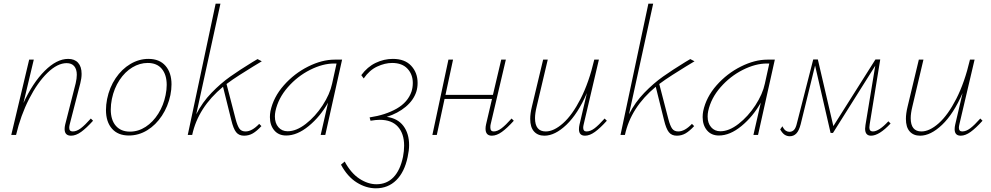

<svg xmlns="http://www.w3.org/2000/svg" viewBox="-20 -731 5370 1040"><path d="M484 -77Q448 -37 419.5 -16.5Q391 4 365 4Q330 4 330 -32Q330 -43 333 -56L390 -280Q396 -306 396 -326Q396 -356 382 -372.5Q368 -389 341 -389Q291 -389 237 -336.5Q183 -284 137.5 -195Q92 -106 67 0H41L138 -408H163L107 -173Q157 -282 222 -347Q287 -412 349 -412Q384 -412 403 -391Q422 -370 422 -331Q422 -307 415 -280L358 -59Q355 -47 355 -39Q355 -19 374 -19Q395 -19 417.5 -36Q440 -53 472 -89Z M554 -135Q554 -163 560 -194Q573 -258 606.5 -307.5Q640 -357 686.5 -384.5Q733 -412 784 -412Q844 -412 876.5 -374.5Q909 -337 909 -274Q909 -246 903 -216Q890 -154 857 -104Q824 -54 777.5 -25.5Q731 3 678 3Q619 3 586.5 -34Q554 -71 554 -135ZM877 -216Q883 -245 883 -271Q883 -326 856.5 -358Q830 -390 780 -390Q737 -390 697 -366Q657 -342 627.5 -297.5Q598 -253 586 -195Q580 -165 580 -138Q580 -81 607.5 -49.5Q635 -18 684 -18Q729 -18 769 -44Q809 -70 837.5 -115.5Q866 -161 877 -216Z M1384 -60 1396 -48Q1371 -21 1349.5 -8.5Q1328 4 1302 4Q1274 4 1259 -15Q1244 -34 1233 -80L1188 -261Q1053 -149 1021 0H997L1148 -711H1174L1043 -112Q1076 -177 1126 -228.5Q1176 -280 1227 -316Q1278 -352 1348 -395L1375 -411L1398 -399L1350 -370Q1316 -349 1277.5 -324.5Q1239 -300 1207 -276L1256 -87Q1266 -49 1277 -34Q1288 -19 1310 -19Q1345 -19 1384 -60Z M1833 -408 1742 0H1717L1757 -175Q1715 -100 1652.5 -48.5Q1590 3 1530 3Q1489 3 1465.5 -25Q1442 -53 1442 -97Q1442 -113 1445 -129Q1461 -205 1517.5 -269Q1574 -333 1649 -370.5Q1724 -408 1793 -408ZM1779 -278 1803 -387H1790Q1728 -387 1659.5 -352.5Q1591 -318 1539 -258.5Q1487 -199 1472 -129Q1469 -114 1469 -100Q1469 -64 1488 -42Q1507 -20 1538 -20Q1585 -20 1636.5 -60Q1688 -100 1727.5 -160.5Q1767 -221 1779 -278Z M2075 -98Q2134 -90 2165 -49Q2196 -8 2196 55Q2196 83 2188 120Q2171 201 2126.5 245Q2082 289 2016 289Q1963 289 1912.5 257.5Q1862 226 1827 161L1847 144Q1881 207 1927 237Q1973 267 2019 267Q2075 267 2111.5 229Q2148 191 2163 118Q2169 87 2169 58Q2169 -7 2135.5 -44.5Q2102 -82 2037 -82Q2017 -82 1987 -77L1982 -95Q2068 -108 2128.5 -142.5Q2189 -177 2209 -235Q2216 -257 2216 -282Q2216 -328 2187 -359Q2158 -390 2104 -390Q2065 -390 2023 -370.5Q1981 -351 1950 -306L1937 -324Q1970 -369 2015 -390.5Q2060 -412 2108 -412Q2173 -412 2207.5 -374.5Q2242 -337 2242 -282Q2242 -256 2235 -234Q2220 -188 2177.5 -152.5Q2135 -117 2075 -98Z M2763 -77Q2727 -37 2698.5 -16.5Q2670 4 2644 4Q2610 4 2610 -34Q2610 -45 2613 -58L2645 -195H2388L2346 0H2322L2409 -408H2434L2393 -217H2650L2695 -408H2720L2638 -59Q2636 -52 2636 -41Q2636 -19 2654 -19Q2674 -19 2696.5 -36Q2719 -53 2751 -89Z M3267 -77Q3231 -37 3202.5 -16.5Q3174 4 3149 4Q3116 4 3116 -31Q3116 -43 3119 -56L3159 -227Q3110 -114 3048 -55Q2986 4 2929 4Q2893 4 2872.5 -19Q2852 -42 2852 -87Q2852 -116 2861 -153L2922 -408H2947L2887 -154Q2878 -117 2878 -91Q2878 -19 2936 -19Q2980 -19 3030 -63.5Q3080 -108 3125 -196Q3170 -284 3199 -408H3224L3142 -59Q3139 -47 3139 -39Q3139 -19 3157 -19Q3178 -19 3200.5 -36Q3223 -53 3255 -89Z M3728 -60 3740 -48Q3715 -21 3693.5 -8.5Q3672 4 3646 4Q3618 4 3603 -15Q3588 -34 3577 -80L3532 -261Q3397 -149 3365 0H3341L3492 -711H3518L3387 -112Q3420 -177 3470 -228.5Q3520 -280 3571 -316Q3622 -352 3692 -395L3719 -411L3742 -399L3694 -370Q3660 -349 3621.5 -324.5Q3583 -300 3551 -276L3600 -87Q3610 -49 3621 -34Q3632 -19 3654 -19Q3689 -19 3728 -60Z M4177 -408 4086 0H4061L4101 -175Q4059 -100 3996.5 -48.5Q3934 3 3874 3Q3833 3 3809.5 -25Q3786 -53 3786 -97Q3786 -113 3789 -129Q3805 -205 3861.5 -269Q3918 -333 3993 -370.5Q4068 -408 4137 -408ZM4123 -278 4147 -387H4134Q4072 -387 4003.5 -352.5Q3935 -318 3883 -258.5Q3831 -199 3816 -129Q3813 -114 3813 -100Q3813 -64 3832 -42Q3851 -20 3882 -20Q3929 -20 3980.5 -60Q4032 -100 4071.5 -160.5Q4111 -221 4123 -278Z M4804 -62Q4742 4 4698 4Q4666 4 4666 -34Q4666 -38 4668 -54L4721 -375L4492 -11H4479L4395 -376L4317 -58Q4308 -23 4293.5 -8Q4279 7 4258 7Q4243 7 4230.5 -1Q4218 -9 4206 -30L4218 -47Q4227 -29 4236.5 -23Q4246 -17 4256 -17Q4271 -17 4281 -27.5Q4291 -38 4297 -65L4385 -409H4410L4494 -48L4722 -409H4748L4691 -59Q4689 -45 4689 -41Q4689 -19 4708 -19Q4741 -19 4792 -74Z M5302 -77Q5266 -37 5237.5 -16.5Q5209 4 5184 4Q5151 4 5151 -31Q5151 -43 5154 -56L5194 -227Q5145 -114 5083 -55Q5021 4 4964 4Q4928 4 4907.5 -19Q4887 -42 4887 -87Q4887 -116 4896 -153L4957 -408H4982L4922 -154Q4913 -117 4913 -91Q4913 -19 4971 -19Q5015 -19 5065 -63.5Q5115 -108 5160 -196Q5205 -284 5234 -408H5259L5177 -59Q5174 -47 5174 -39Q5174 -19 5192 -19Q5213 -19 5235.5 -36Q5258 -53 5290 -89Z"/></svg>

Font: Ysabeau Infant Extralight
Style: Italic
Weight: 200
Italic angle: -12°
Designer: Christian Thalmann (Catharsis Fonts)
Version: Version 0.003